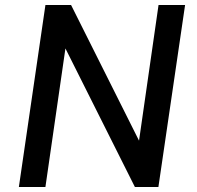

<svg xmlns="http://www.w3.org/2000/svg" viewBox="-20 -743 782 763"><path d="M55 0 160.5 -723H262.5L532.5 -184L610 -723H715.5L609.5 0H516L240 -550.5L160.5 0Z"/></svg>

Font: Public Sans Medium
Style: Italic
Weight: 500
Italic angle: -8°
Designer: The Public Sans project authors (U.S. Web Design System). Libre Franklin designed by Pablo Impallari and Rodrigo Fuenzal
Version: Version 1.007; ttfautohint (v1.8.1) -l 8 -r 50 -G 200 -x 14 